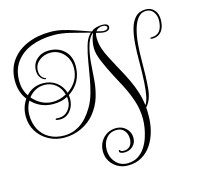

<svg xmlns="http://www.w3.org/2000/svg" viewBox="-142 -841 1411 1364"><g transform="rotate(-15 563.0 -159.0)"><path d="M633 371Q592 371 558.5 352Q525 333 505.5 301Q486 269 486 229Q486 190 503.5 159Q521 128 551 110Q581 92 619 92Q662 92 691.5 120.5Q721 149 721 190Q721 227 696 251Q671 275 633 275Q617 275 606.5 270Q596 265 596 257Q596 249 602 249Q606 249 607 253Q611 262 633 262Q663 262 679 242Q695 222 695 190Q695 153 674.5 129.5Q654 106 619 106Q571 106 543 139.5Q515 173 515 224Q515 279 548.5 317Q582 355 634 355Q678 355 710 335.5Q742 316 763.5 284Q785 252 797.5 215Q810 178 815.5 142Q821 106 821 79Q821 6 798.5 -59.5Q776 -125 747 -180.5Q718 -236 696 -277Q663 -340 638.5 -398Q614 -456 614 -498Q614 -552 637 -604Q604 -582 586 -514Q571 -457 567 -396.5Q563 -336 558 -274.5Q553 -213 535 -154Q517 -95 475 -42Q436 6 376.5 34.5Q317 63 248 63Q186 63 134 34.5Q82 6 51.5 -43Q21 -92 21 -154Q21 -222 58 -275Q12 -333 12 -417Q12 -504 56 -565Q100 -626 175 -657.5Q250 -689 343 -689Q387 -689 429.5 -679.5Q472 -670 520.5 -653.5Q569 -637 632 -615Q648 -631 672 -636.5Q696 -642 715 -642Q734 -642 746 -635.5Q758 -629 758 -615Q758 -603 747 -595Q736 -587 716 -587Q704 -587 688.5 -590.5Q673 -594 657 -598Q652 -585 652 -567Q652 -523 664 -486Q676 -449 696.5 -410Q717 -371 744 -320Q780 -256 803.5 -206Q827 -156 841.5 -110Q856 -64 863 -11Q877 -32 885 -70Q893 -108 897 -172.5Q901 -237 901 -334Q901 -397 905.5 -456.5Q910 -516 923.5 -563.5Q937 -611 965 -639.5Q993 -668 1041 -668Q1079 -668 1102.5 -641.5Q1126 -615 1126 -572Q1126 -551 1122 -530.5Q1118 -510 1107 -493Q1083 -455 1033 -455Q1020 -455 1020 -461Q1020 -466 1033 -466Q1053 -466 1069.5 -474.5Q1086 -483 1096 -500Q1112 -528 1112 -571Q1112 -605 1093.5 -631Q1075 -657 1040 -657Q1004 -657 980.5 -628.5Q957 -600 943.5 -552.5Q930 -505 925 -448.5Q920 -392 920 -335Q920 -205 912.5 -121Q905 -37 864 6Q865 15 865.5 27.5Q866 40 866 66Q866 121 852.5 175Q839 229 810.5 273.5Q782 318 738 344.5Q694 371 633 371ZM251 48Q314 48 368 13.5Q422 -21 466 -95Q492 -138 507 -191.5Q522 -245 532 -303Q542 -361 551.5 -418Q561 -475 575 -524Q592 -585 623 -609Q544 -630 480.5 -645.5Q417 -661 361 -661Q269 -661 196.5 -632.5Q124 -604 82.5 -547.5Q41 -491 41 -408Q41 -345 74 -295Q123 -350 199 -350Q254 -350 295 -320.5Q336 -291 352 -239Q441 -301 441 -401Q441 -442 423.5 -474.5Q406 -507 375.5 -526.5Q345 -546 305 -546Q258 -546 223 -517.5Q188 -489 188 -443Q188 -401 222 -382Q231 -382 231 -377Q231 -375 226 -373Q222 -373 212 -378Q175 -400 175 -448Q175 -500 211 -532Q247 -564 299 -564Q370 -564 413.5 -522Q457 -480 457 -409Q457 -287 356 -221Q357 -212 357.5 -205.5Q358 -199 358 -194Q358 -144 330 -109Q300 -70 253 -70Q240 -70 230.5 -72Q221 -74 221 -78Q221 -84 227 -84Q229 -84 234 -83.5Q239 -83 246 -83Q288 -83 315 -114Q342 -145 342 -188Q342 -196 341.5 -202Q341 -208 340 -212Q318 -200 292.5 -194Q267 -188 235 -188Q140 -188 75 -256Q48 -211 48 -157Q48 -96 73 -49.5Q98 -3 144 22.5Q190 48 251 48ZM714 -597Q727 -597 736 -601.5Q745 -606 745 -614Q745 -624 735.5 -628.5Q726 -633 714 -633Q679 -633 663 -608Q683 -603 695 -600Q707 -597 714 -597ZM235 -204Q287 -204 336 -231Q324 -278 289 -307Q254 -336 206 -336Q136 -336 88 -276Q151 -204 235 -204Z"/></g></svg>

Font: Updock
Style: Regular
Weight: 400
Designer: Robert E. Leuschke
Foundry: Robert E. Leuschke
Version: Version 1.010; ttfautohint (v1.8.4.7-5d5b)